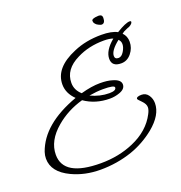

<svg xmlns="http://www.w3.org/2000/svg" viewBox="-117 -672 786 833"><g transform="rotate(-20 276.0 -255.5)"><path d="M208 60Q136 60 77 32Q1 -4 1 -66Q1 -81 6 -96Q46 -210 212 -270Q178 -303 178 -344Q178 -421 281 -464Q338 -489 410 -489Q457 -489 483 -475Q527 -502 546 -502Q552 -502 552 -498Q552 -489 535 -480Q528 -478 522 -475Q516 -472 509 -469L499 -462Q516 -445 516 -419Q516 -390 497 -366.5Q478 -343 450 -343Q407 -343 407 -379Q407 -417 454 -456Q438 -462 412 -462Q342 -462 287 -434Q217 -400 217 -337Q217 -304 244 -280Q294 -294 333 -294Q367 -294 389 -287Q425 -277 425 -255Q425 -234 397 -224Q375 -216 352 -216Q285 -216 235 -251Q164 -231 111 -186Q47 -132 47 -67Q47 34 219 34Q302 34 371 4Q450 -30 484 -96Q493 -113 493 -125Q493 -140 477 -156Q461 -172 461 -174Q461 -185 485 -185Q505 -185 516.5 -168.5Q528 -152 528 -131Q528 -77 466 -26Q415 15 355 36Q285 60 208 60ZM447 -369Q461 -369 472 -387Q483 -405 483 -420Q483 -434 473 -443Q430 -409 430 -384Q430 -369 447 -369ZM357 -239Q389 -239 389 -254Q389 -265 336 -265Q307 -265 272 -259Q314 -239 357 -239ZM427 -530Q423 -530 414 -534.5Q405 -539 403 -542Q397 -548 396 -552Q395 -556 395 -559Q395 -562 397 -564Q402 -568 411.5 -569.5Q421 -571 427 -571Q444 -571 444 -556Q444 -530 427 -530Z"/></g></svg>

Font: Petemoss
Style: Regular
Weight: 400
Designer: Robert E. Leuschke
Foundry: Robert E. Leuschke
Version: Version 1.010; ttfautohint (v1.8.3)